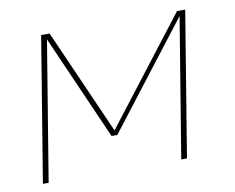

<svg xmlns="http://www.w3.org/2000/svg" viewBox="-64 -612 847 693"><g transform="rotate(-10 360.0 -265.0)"><path d="M40 0H61L145 -511L314 -127H335L631 -511L547 0H568L655 -530H625L328 -145L158 -530H127Z"/></g></svg>

Font: Iosevka Sparkle Thin
Style: Italic
Weight: 100
Italic angle: -9°
Designer: Belleve Invis
Foundry: Belleve Invis
Version: Version 4.5.0; ttfautohint (v1.8.3)